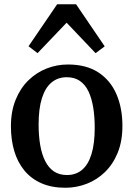

<svg xmlns="http://www.w3.org/2000/svg" viewBox="-20 -874 628 905"><path d="M31.5 -278.5Q31.5 -349.5 53.8 -404Q76 -458.5 114 -495.5Q152 -532.5 200 -551.2Q248 -570 300 -570Q386.5 -570 443.5 -532.8Q500.5 -495.5 528.8 -430.2Q557 -365 557 -280.5Q557 -208.5 534.8 -154Q512.5 -99.5 474.5 -62.8Q436.5 -26 388.2 -7.5Q340 11 288 11Q223.5 11 175.2 -10.2Q127 -31.5 95 -70.2Q63 -109 47.2 -162Q31.5 -215 31.5 -278.5ZM295.5 -49Q337.5 -49 366.8 -73.5Q396 -98 411.2 -147.5Q426.5 -197 426.5 -272Q426.5 -324.5 419.2 -368.2Q412 -412 396.8 -443.8Q381.5 -475.5 356.2 -492.8Q331 -510 295 -510Q253 -510 223.2 -485.5Q193.5 -461 177.8 -411.8Q162 -362.5 162 -287Q162 -234 169.5 -190.2Q177 -146.5 193 -114.8Q209 -83 234.2 -66Q259.5 -49 295.5 -49ZM157 -623.5 114.5 -656 249.5 -854H338.5L473.5 -655.5L430.5 -623.5L294 -767Z"/></svg>

Font: Merriweather SemiBold
Style: Regular
Weight: 600
Version: Version 2.100